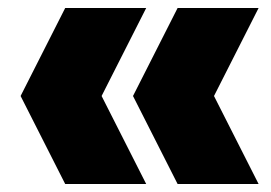

<svg xmlns="http://www.w3.org/2000/svg" viewBox="-20 -525 678 480"><path d="M143 -65 31.5 -285 143 -505H345.5L234 -285L345.5 -65ZM424 -65 312.5 -285 424 -505H626.5L515 -285L626.5 -65Z"/></svg>

Font: Encode Sans Semi Condensed Black
Style: Regular
Weight: 900
Width: 4
Designer: Multiple Designers
Foundry: Impallari Type
Version: Version 2.000